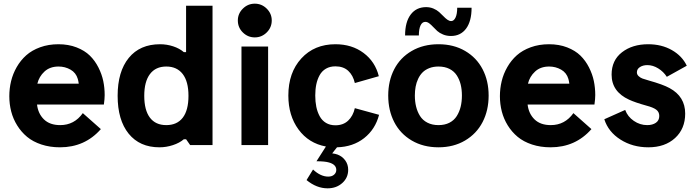

<svg xmlns="http://www.w3.org/2000/svg" viewBox="-20 -798 3831 1056"><path d="M555.7 -275.4Q555.7 -253.9 551.3 -223.1H183.6Q189.5 -172.9 221.7 -141.4Q253.9 -109.9 311 -109.9Q388.7 -109.9 435.5 -175.8L534.7 -87.9Q446.8 12.2 310.1 12.2Q254.4 12.2 207.8 -3.2Q161.1 -18.6 128.9 -45.4Q96.7 -72.3 74.5 -108.2Q52.2 -144 41.7 -184.6Q31.2 -225.1 31.2 -269Q31.2 -311.5 41 -351.8Q50.8 -392.1 72 -429.2Q93.3 -466.3 124.3 -493.9Q155.3 -521.5 200.9 -538.1Q246.6 -554.7 301.3 -554.7Q356.4 -554.7 401.1 -537.4Q445.8 -520 474.1 -492.2Q502.4 -464.4 521.2 -427.2Q540 -390.1 547.9 -352.5Q555.7 -314.9 555.7 -275.4ZM302.2 -432.1Q254.4 -432.1 224.6 -404.5Q194.8 -377 185.5 -337.9H413.1Q411.1 -353 407.7 -364.3Q397.9 -397.9 367.9 -415Q337.9 -432.1 302.2 -432.1Z M856.9 12.2Q748.5 12.2 687.7 -62.7Q627 -137.7 627 -271Q627 -404.3 688.2 -479.5Q749.5 -554.7 860.4 -554.7Q897.5 -554.7 932.4 -543.2Q967.3 -531.7 991.2 -511.2H1003.4V-766.6H1148.9V0H1025.9L1003.4 -32.2H991.2Q967.3 -11.7 930.9 0.2Q894.5 12.2 856.9 12.2ZM1016.6 -271Q1016.6 -349.6 984.9 -390.9Q953.1 -432.1 894.5 -432.1Q835.9 -432.1 804.7 -390.6Q773.4 -349.1 773.4 -271Q773.4 -192.4 804.4 -151.1Q835.4 -109.9 894.5 -109.9Q953.6 -109.9 985.1 -150.6Q1016.6 -191.4 1016.6 -271Z M1288.1 -685.5Q1288.1 -723.1 1315.7 -750.5Q1343.3 -777.8 1381.3 -777.8Q1419.4 -777.8 1447 -750.5Q1474.6 -723.1 1474.6 -685.5Q1474.6 -647 1447 -619.6Q1419.4 -592.3 1381.3 -592.3Q1343.3 -592.3 1315.7 -619.4Q1288.1 -646.5 1288.1 -685.5ZM1308.1 0V-542H1454.6V0Z M2064.9 -166.5Q2043.9 -86.4 1982.7 -38.3Q1921.4 9.8 1833.5 12.2L1807.1 45.4Q1825.7 47.9 1836.9 52.2Q1863.3 62.5 1879.2 84.7Q1895 106.9 1895 135.7Q1895 179.7 1862.5 208.7Q1830.1 237.8 1781.7 237.8Q1721.2 237.8 1666 192.4L1701.7 134.3Q1743.2 173.3 1785.2 173.3Q1805.7 173.3 1817.6 162.6Q1829.6 151.9 1829.6 136.7Q1829.6 106.9 1789.6 95.7Q1767.1 88.9 1720.7 88.9L1772.5 7.8Q1677.7 -9.8 1621.8 -85.9Q1565.9 -162.1 1565.9 -272.5Q1565.9 -398.9 1637.5 -476.8Q1709 -554.7 1824.7 -554.7Q1915.5 -554.7 1979.5 -506.8Q2043.5 -459 2063.5 -378.9L1931.6 -341.3Q1921.9 -383.8 1895.3 -408.4Q1868.7 -433.1 1824.7 -433.1Q1794.9 -433.1 1772.9 -420.4Q1751 -407.7 1738.3 -385Q1725.6 -362.3 1719.7 -334.2Q1713.9 -306.2 1713.9 -272.5Q1713.9 -238.8 1719.7 -210.4Q1725.6 -182.1 1738.3 -158.7Q1751 -135.3 1772.9 -122.1Q1794.9 -108.9 1824.7 -108.9Q1867.7 -108.9 1894.8 -134.5Q1921.9 -160.2 1931.6 -203.1Z M2460.4 -600.1Q2436.5 -600.1 2417 -608.2Q2397.5 -616.2 2385 -627.4Q2372.6 -638.7 2362.1 -650.1Q2351.6 -661.6 2340.8 -669.7Q2330.1 -677.7 2319.3 -677.7Q2302.2 -677.7 2293 -658.2Q2283.7 -638.7 2283.7 -603H2208Q2208 -677.2 2238.8 -718Q2269.5 -758.8 2323.7 -758.8Q2345.2 -758.8 2363.8 -751Q2382.3 -743.2 2395 -731.9Q2407.7 -720.7 2418.5 -709.2Q2429.2 -697.8 2440.2 -689.9Q2451.2 -682.1 2461.4 -682.1Q2476.1 -682.1 2485.4 -701.4Q2494.6 -720.7 2494.6 -755.4H2573.7Q2573.7 -681.2 2543.5 -640.6Q2513.2 -600.1 2460.4 -600.1ZM2391.6 12.2Q2308.1 12.2 2244.6 -25.1Q2181.2 -62.5 2148.2 -126.7Q2115.2 -190.9 2115.2 -272.5Q2115.2 -353.5 2148.2 -417.2Q2181.2 -481 2244.6 -517.8Q2308.1 -554.7 2391.6 -554.7Q2475.1 -554.7 2538.1 -517.8Q2601.1 -481 2634.3 -417.2Q2667.5 -353.5 2667.5 -272.5Q2667.5 -190.9 2634.3 -126.7Q2601.1 -62.5 2537.8 -25.1Q2474.6 12.2 2391.6 12.2ZM2391.6 -432.1Q2363.3 -432.1 2341.1 -423.3Q2318.8 -414.6 2304.2 -399.9Q2289.6 -385.3 2279.8 -364.5Q2270 -343.8 2265.9 -321Q2261.7 -298.3 2261.7 -272.5Q2261.7 -239.7 2268.6 -211.7Q2275.4 -183.6 2290 -160.2Q2304.7 -136.7 2330.8 -123.3Q2356.9 -109.9 2391.6 -109.9Q2426.3 -109.9 2451.9 -123Q2477.5 -136.2 2492.2 -159.7Q2506.8 -183.1 2513.7 -211.2Q2520.5 -239.3 2520.5 -272.5Q2520.5 -305.7 2513.7 -333.3Q2506.8 -360.8 2492.2 -383.5Q2477.5 -406.2 2451.9 -419.2Q2426.3 -432.1 2391.6 -432.1Z M3253.9 -275.4Q3253.9 -253.9 3249.5 -223.1H2881.8Q2887.7 -172.9 2919.9 -141.4Q2952.1 -109.9 3009.3 -109.9Q3086.9 -109.9 3133.8 -175.8L3232.9 -87.9Q3145 12.2 3008.3 12.2Q2952.6 12.2 2906 -3.2Q2859.4 -18.6 2827.1 -45.4Q2794.9 -72.3 2772.7 -108.2Q2750.5 -144 2740 -184.6Q2729.5 -225.1 2729.5 -269Q2729.5 -311.5 2739.3 -351.8Q2749 -392.1 2770.3 -429.2Q2791.5 -466.3 2822.5 -493.9Q2853.5 -521.5 2899.2 -538.1Q2944.8 -554.7 2999.5 -554.7Q3054.7 -554.7 3099.4 -537.4Q3144 -520 3172.4 -492.2Q3200.7 -464.4 3219.5 -427.2Q3238.3 -390.1 3246.1 -352.5Q3253.9 -314.9 3253.9 -275.4ZM3000.5 -432.1Q2952.6 -432.1 2922.9 -404.5Q2893.1 -377 2883.8 -337.9H3111.3Q3109.4 -353 3106 -364.3Q3096.2 -397.9 3066.2 -415Q3036.1 -432.1 3000.5 -432.1Z M3545.9 12.2Q3459.5 12.2 3392.6 -30.3Q3325.7 -72.8 3303.7 -142.1L3418.5 -193.4Q3432.1 -156.2 3466.1 -133.1Q3500 -109.9 3539.6 -109.9Q3568.8 -109.9 3587.4 -122.8Q3606 -135.7 3606 -160.2Q3606 -182.6 3588.9 -195.1Q3571.8 -207.5 3536.1 -216.8Q3472.7 -234.4 3439.5 -250Q3343.8 -293.9 3343.8 -387.7Q3343.8 -466.3 3400.9 -510.5Q3458 -554.7 3544.9 -554.7Q3618.7 -554.7 3675.3 -522.5Q3731.9 -490.2 3757.3 -436.5L3647.5 -375.5Q3629.4 -403.8 3600.1 -421.9Q3570.8 -439.9 3540.5 -439.9Q3516.6 -439.9 3499.8 -429.2Q3482.9 -418.5 3482.9 -399.9Q3482.9 -387.7 3492.7 -378.9Q3502.4 -370.1 3513.7 -366Q3524.9 -361.8 3547.4 -355.5Q3626.5 -333.5 3662.6 -313.5Q3748.5 -267.1 3748.5 -173.3Q3748.5 -89.8 3692.9 -38.8Q3637.2 12.2 3545.9 12.2Z"/></svg>

Font: Acari Sans Neue Black
Style: Regular
Weight: 900
Designer: Alfredo Marco Pradil
Foundry: Alfredo Marco Pradil
Version: Version 1.045;June 16, 2019;FontCreator 11.5.0.2425 64-bit; 